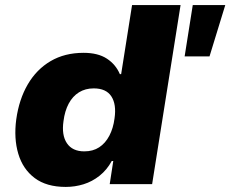

<svg xmlns="http://www.w3.org/2000/svg" viewBox="-20 -725 907 756"><path d="M239 11Q163 11 116.5 -24Q70 -59 52 -119.5Q34 -180 44 -255Q55 -334 89.5 -393Q124 -452 179.5 -484.5Q235 -517 309 -517Q366 -517 401 -494Q436 -471 452 -433H457L500 -705H691L579 0H412L426 -91H420Q401 -56 372 -33Q343 -10 309 0.5Q275 11 239 11ZM312 -129Q346 -129 370.5 -145Q395 -161 410.5 -190.5Q426 -220 431 -259Q439 -314 418.5 -345.5Q398 -377 349 -377Q316 -377 291 -361.5Q266 -346 250.5 -317Q235 -288 230 -248Q222 -193 243.5 -161Q265 -129 312 -129ZM707 -503 739 -705H867L805 -503Z"/></svg>

Font: Nunito Sans 7pt Black
Style: Italic
Weight: 900
Italic angle: -9°
Version: Version 3.101;gftools[0.9.27]